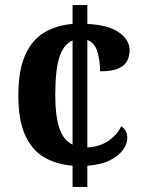

<svg xmlns="http://www.w3.org/2000/svg" viewBox="-20 -734 565 754"><path d="M265 -83Q199 -89 151.5 -117.5Q104 -146 78 -205Q52 -264 52 -358Q52 -458 79 -518Q106 -578 154 -606.5Q202 -635 265 -640V-714H323V-640Q406 -636 447.5 -606.5Q489 -577 489 -537Q489 -516 480.5 -497Q472 -478 447 -466Q422 -454 373 -454Q373 -496 362.5 -531Q352 -566 323 -577V-155Q370 -157 405 -180.5Q440 -204 456 -238Q469 -230 474.5 -218Q480 -206 480 -192Q480 -169 463 -145.5Q446 -122 411.5 -104.5Q377 -87 323 -83V0H265ZM265 -575Q231 -561 214 -512Q197 -463 197 -359Q197 -281 212.5 -232.5Q228 -184 265 -166Z"/></svg>

Font: Noto Serif Khmer SemiCondensed
Style: Bold
Weight: 700
Width: 4
Designer: Danh Hong and the Monotype Design Team
Foundry: Monotype Imaging Inc.
Version: Version 2.004; ttfautohint (v1.8.4.7-5d5b)